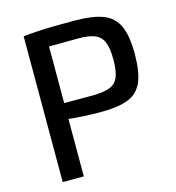

<svg xmlns="http://www.w3.org/2000/svg" viewBox="-105 -789 806 878"><g transform="rotate(-15 298.0 -349.5)"><path d="M327 -699Q413 -699 462 -680Q511 -661 532.5 -614Q554 -567 554 -481Q554 -396 533.5 -348.5Q513 -301 465.5 -282.5Q418 -264 338 -264Q295 -264 255.5 -266Q216 -268 183 -272Q150 -276 126.5 -280.5Q103 -285 94 -289L97 -347Q151 -347 209.5 -347Q268 -347 325 -347Q373 -348 401 -359Q429 -370 441 -399Q453 -428 453 -481Q453 -535 441 -564Q429 -593 401 -604.5Q373 -616 325 -616Q241 -616 180.5 -615Q120 -614 98 -612L84 -690Q123 -694 156.5 -696Q190 -698 230 -698.5Q270 -699 327 -699ZM184 -690V0H84V-690Z"/></g></svg>

Font: Exo 2 Medium
Style: Regular
Weight: 500
Designer: Natanael Gama
Foundry: Natanael Gama
Version: Version 2.010